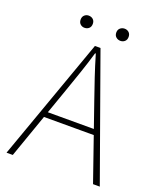

<svg xmlns="http://www.w3.org/2000/svg" viewBox="-158 -970 889 1068"><g transform="rotate(20 287.0 -436.5)"><path d="M11 0 270 -726H303L563 0H523L372 -435Q349 -501 329 -560.5Q309 -620 289 -688H285Q265 -620 244.5 -560.5Q224 -501 201 -435L48 0ZM123 -258V-290H447V-258ZM180 -801Q166 -801 155.5 -810.5Q145 -820 145 -837Q145 -854 155.5 -863.5Q166 -873 180 -873Q196 -873 206.5 -863.5Q217 -854 217 -837Q217 -820 206.5 -810.5Q196 -801 180 -801ZM393 -801Q378 -801 367 -810.5Q356 -820 356 -837Q356 -854 367 -863.5Q378 -873 393 -873Q408 -873 418.5 -863.5Q429 -854 429 -837Q429 -820 418.5 -810.5Q408 -801 393 -801Z"/></g></svg>

Font: Noto Sans KR Thin
Style: Regular
Weight: 100
Designer: Ryoko NISHIZUKA 西塚涼子 (kana, bopomofo & ideographs); Paul D. Hunt (Latin, Greek & Cyrillic); Sandoll Communications 산돌커뮤니
Foundry: Adobe
Version: Version 2.004-H2;hotconv 1.0.118;makeotfexe 2.5.65603